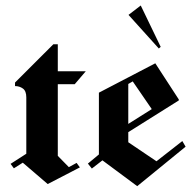

<svg xmlns="http://www.w3.org/2000/svg" viewBox="-20 -652 681 681"><path d="M185 -99.2 224.2 -59.2 251.7 -74.2 263.3 -58.3 149.2 0.8 60.8 -75 29.2 -55 17.5 -70.8 73.3 -106.7V-306.7Q73.3 -329.2 61.3 -337.9Q49.2 -346.7 33.3 -346.7V-359.2L169.2 -495H185V-399.2H284.2L245 -353.3H185Z M435.8 -599.2 543.3 -480 550 -485.8 479.2 -632.5ZM305.8 -54.2 291.7 -71.7 330.8 -104.2V-323.3L530.8 -427.5L614.2 -299.2V-295.8L435 -183.3V-147.5L535 -80L626.7 -151.7L638.3 -131.7L466.7 8.3L343.3 -83.3ZM435 -212.5 518.3 -265 450.8 -363.3 435 -354.2Z"/></svg>

Font: Chomsky
Style: Regular
Weight: 400
Version: Version 2.3